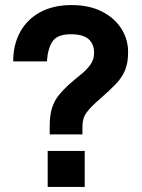

<svg xmlns="http://www.w3.org/2000/svg" viewBox="-20 -737 560 757"><path d="M485 -529Q485 -489 473 -460Q461 -431 436.5 -405.5Q412 -380 374 -347Q338 -316 321.5 -293.5Q305 -271 305 -239V-207H176V-239Q176 -284 185.5 -312.5Q195 -341 212 -362Q229 -383 251 -403Q275 -424 298 -442.5Q321 -461 336 -481.5Q351 -502 351 -529Q351 -563 329.5 -582.5Q308 -602 259 -602Q206 -602 187 -573.5Q168 -545 165 -495H32Q32 -561 59.5 -611Q87 -661 138.5 -689Q190 -717 262 -717Q332 -717 382 -691.5Q432 -666 459 -623Q486 -580 485 -529ZM168 -142H314V0H168Z"/></svg>

Font: 42dot Sans ExtraBold
Style: Regular
Weight: 800
Designer: 42dot
Version: Version 1.000